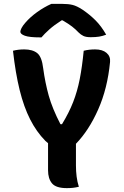

<svg xmlns="http://www.w3.org/2000/svg" viewBox="-20 -963 640 991"><path d="M387 1Q370 5 356 6.5Q342 8 325 8Q269 8 248.5 -16.5Q228 -41 228 -84V-224Q221 -229 214 -236Q168 -283 135.5 -347Q103 -411 81.5 -498Q60 -585 47 -701Q74 -708 105 -708Q148 -708 172 -689Q196 -670 203 -610Q213 -536 231.5 -469.5Q250 -403 292 -322H300Q336 -381 357.5 -436Q379 -491 391.5 -554.5Q404 -618 412 -701Q439 -708 471 -708Q509 -708 530 -690Q551 -672 548 -643Q535 -507 487 -398.5Q439 -290 372 -221V-109Q372 -79 375.5 -51.5Q379 -24 387 1ZM245 -943H301Q333 -943 355 -937.5Q377 -932 406 -913Q443 -888 473 -858Q503 -828 528 -784Q510 -777 492 -774Q474 -771 448 -771Q424 -771 410.5 -777.5Q397 -784 386 -795Q370 -812 352 -826Q334 -840 303 -858H298Q259 -833 234 -810.5Q209 -788 194 -770H188Q132 -770 108.5 -778.5Q85 -787 85 -799Q85 -806 91 -818Q97 -830 111 -846Q136 -875 171.5 -900.5Q207 -926 245 -943Z"/></svg>

Font: Recursive Mn Csl St
Style: Bold
Weight: 700
Monospace: yes
Version: Version 1.079;hotconv 1.0.112;makeotfexe 2.5.65598; ttfautoh